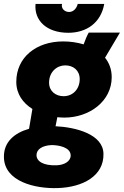

<svg xmlns="http://www.w3.org/2000/svg" viewBox="-44 -745 631 978"><path d="M284 -146C411 -146 525 -229 525 -352C525 -392 512 -425 491 -451L567 -579H408C399 -563 390 -542 382 -519C349 -529 313 -534 278 -534C139 -534 39 -452 39 -328C39 -266 73 -220 121 -190L104 -89C30 -68 -26 -22 -24 56C-22 179 133 217 250 213C378 209 486 151 483 38C481 -62 341 -97 239 -102L248 -148C260 -147 272 -146 284 -146ZM243 97C177 99 142 77 142 45C142 16 171 -4 219 -6C252 -6 316 4 316 47C316 77 283 96 243 97ZM280 -255C240 -255 206 -280 206 -324C206 -379 246 -412 288 -412C330 -412 362 -386 362 -342C362 -292 328 -255 280 -255ZM304 -578C397 -578 470 -629 487 -725H352C346 -701 329 -684 308 -684C285 -684 266 -702 272 -725H137C129 -641 193 -578 304 -578Z"/></svg>

Font: Fixel Text 20240404 ExtraBold
Style: Italic
Weight: 800
Width: 4
Italic angle: -10°
Designer: AlfaBravo + MacPaw
Foundry: Kyrylo Tkachov, Marchela Mozhyna, Serhii Makarenko, Maria Weinstein, Zakhar Kryvoshyya
Version: Version 1.211;Glyphs 3.2 (3225)